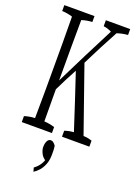

<svg xmlns="http://www.w3.org/2000/svg" viewBox="-193 -882 886 1224"><g transform="rotate(20 250.0 -270.0)"><path d="M467.8 -803.2Q467.8 -788.1 467.8 -763.2Q431.6 -760.7 395 -748.5Q330.6 -630.4 267.1 -502Q342.8 -286.1 421.4 -61Q450.2 -60.5 479.5 -50.3Q479.5 -35.2 479.5 -9.8Q479.5 -9.8 293.9 -9.8Q293.9 -34.7 293.9 -50.3Q324.7 -61 355.5 -62.5Q293.9 -253.4 232.9 -435.1Q193.4 -362.8 153.8 -280.8Q153.8 -267.6 153.8 -244.1Q153.8 -176.3 154.8 -63Q190.4 -61.5 225.6 -50.3Q225.6 -35.2 225.6 -9.8Q225.6 -9.8 21 -9.8Q21 -34.7 21 -50.3Q56.6 -61.5 91.8 -62.5Q93.3 -142.6 93.3 -251Q93.3 -411.1 93.3 -560.5Q93.3 -670.4 91.8 -751Q56.2 -762.2 21 -763.2Q21 -788.1 21 -803.2Q21 -803.2 225.6 -803.2Q225.6 -788.1 225.6 -763.2Q189.9 -761.7 154.8 -750.5Q153.8 -636.7 153.8 -561.5Q153.8 -455.6 153.8 -340.3Q255.9 -547.9 357.9 -745.6Q330.6 -759.3 302.7 -762.7Q302.7 -787.6 302.7 -803.2Q302.7 -803.2 467.8 -803.2ZM272.9 120.1Q272.9 156.7 262 185.1Q251 213.4 234.4 232.2Q217.8 251 199.2 262.7Q199.2 262.7 191.9 236.3Q217.8 217.3 231.9 193.8Q238.8 182.6 244.1 168Q244.1 168 241.2 165.5Q223.6 152.8 215.3 135.3Q203.6 111.3 203.6 93.3Q203.6 67.4 212.4 50.8Q220.2 35.6 236.3 35.6Q244.6 35.6 252.2 41.3Q259.8 46.9 269.5 59.6Q272.5 77.1 272.7 90.8Q272.9 104.5 272.9 120.1Z"/></g></svg>

Font: Scarab Serif
Style: Light
Weight: 300
Designer: John Roberts
Foundry: Scarab
Version: 1.0